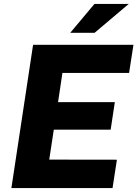

<svg xmlns="http://www.w3.org/2000/svg" viewBox="-20 -949 694 969"><path d="M37.5 0 147 -723H653.5L631.5 -581H295L273 -433.5H559.5L538.5 -294.5H251.5L228.5 -143.5L570 -143L548 0ZM334.5 -783.5 456.5 -929H629.5L457.5 -783.5Z"/></svg>

Font: Public Sans Thin ExtraBold
Style: Italic
Weight: 800
Italic angle: -8°
Version: Version 2.001